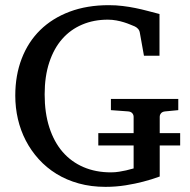

<svg xmlns="http://www.w3.org/2000/svg" viewBox="-20 -707 735 743"><path d="M598.1 -144V-23.9Q567.9 -12.7 533.7 -3.9Q504.4 3.9 466.6 10Q428.7 16.1 388.2 16.1Q332.5 16.1 284.9 2.9Q237.3 -10.3 198.5 -34.2Q159.7 -58.1 129.9 -91.1Q100.1 -124 79.8 -163.1Q59.6 -202.1 49.3 -246.3Q39.1 -290.5 39.1 -336.9Q39.1 -415.5 64 -480.2Q88.9 -544.9 135.7 -590.8Q182.6 -636.7 249.8 -661.9Q316.9 -687 400.9 -687Q429.2 -687 454.8 -683.8Q480.5 -680.7 504.4 -675.8Q528.3 -670.9 551.3 -664.8Q574.2 -658.7 597.2 -652.8V-491.2H537.1L521 -581.1Q519.5 -589.8 513.7 -595.9Q507.8 -602.1 501 -605Q493.7 -607.9 483.2 -612.3Q472.7 -616.7 459.5 -620.8Q446.3 -625 430.4 -627.9Q414.6 -630.9 397 -630.9Q342.8 -630.9 297.9 -611.8Q252.9 -592.8 220.7 -556.2Q188.5 -519.5 170.7 -465.6Q152.8 -411.6 152.8 -341.8Q152.8 -270 170.9 -213.9Q189 -157.7 222.4 -119.1Q255.9 -80.6 303.2 -60.3Q350.6 -40 409.2 -40Q425.8 -40 440.9 -42.5Q456.1 -44.9 467.8 -47.6Q479.5 -50.3 487.3 -52.7Q495.1 -55.2 497.1 -55.2V-144H360.4V-191.9H497.1V-254.9Q497.1 -262.7 491.9 -268.8Q486.8 -274.9 476.1 -275.9L409.2 -280.8V-324.2H669.9V-280.8L619.1 -275.9Q608.4 -274.9 603.3 -268.8Q598.1 -262.7 598.1 -254.9V-191.9H677.2V-144Z"/></svg>

Font: Charis SIL Eur
Style: Regular
Weight: 400
Foundry: SIL International
Version: Version 5.000